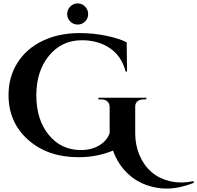

<svg xmlns="http://www.w3.org/2000/svg" viewBox="-20 -908 1157 1126"><path d="M479 -782Q461 -764 435.5 -764Q410 -764 392 -782Q374 -800 374 -825.5Q374 -851 392 -869.5Q410 -888 435.5 -888Q461 -888 479 -869.5Q497 -851 497 -825.5Q497 -800 479 -782ZM955 198Q930 198 906 194Q809 179 741 120.5Q673 62 643 -25Q549 14 440 14Q260 14 145 -88Q30 -190 30 -350Q30 -457 82.5 -540Q135 -623 230 -668.5Q325 -714 447 -714Q527 -714 602 -698.5Q677 -683 723 -660L725 -488H717Q693 -579 624.5 -625.5Q556 -672 460 -672Q342 -672 267.5 -581.5Q193 -491 193 -348.5Q193 -206 266 -117Q339 -28 454 -28Q516 -28 561.5 -55Q607 -82 623 -127V-279Q623 -301 610 -313Q597 -325 573 -325H557V-335H838V-325H823Q798 -325 785 -313Q772 -301 773 -280V-121Q774 -55 798 2Q851 124 974 154Q1007 162 1042.5 162Q1078 162 1115 154L1117 164Q1031 198 955 198Z"/></svg>

Font: Cinzel Decorative
Style: Bold
Weight: 700
Version: Version 1.002;PS 001.002;hotconv 1.0.56;makeotf.lib2.0.21325